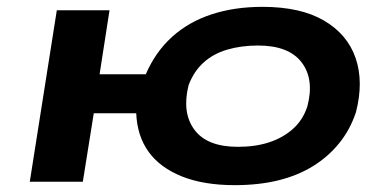

<svg xmlns="http://www.w3.org/2000/svg" viewBox="-20 -531 1136 561"><path d="M666 10Q575 10 511.5 -15.5Q448 -41 414.5 -87Q381 -133 378 -200H254L222 0H67L146 -501H300L271 -314H406Q434 -379 482.5 -423Q531 -467 598 -489Q665 -511 747 -511Q858 -511 926.5 -471Q995 -431 1019 -361.5Q1043 -292 1020 -203Q1003 -152 971 -112.5Q939 -73 894.5 -45.5Q850 -18 793 -4Q736 10 666 10ZM675 -102Q726 -102 766 -115Q806 -128 835.5 -154Q865 -180 878 -220Q899 -299 861.5 -348.5Q824 -398 734 -398Q685 -398 644 -386Q603 -374 574.5 -348Q546 -322 531 -282Q511 -202 548 -152Q585 -102 675 -102Z"/></svg>

Font: Nunito Sans 7pt Expanded
Style: Bold Italic
Weight: 700
Width: 7
Italic angle: -9°
Designer: Vernon Adams
Foundry: Vernon Adams
Version: Version 3.101;gftools[0.9.27]